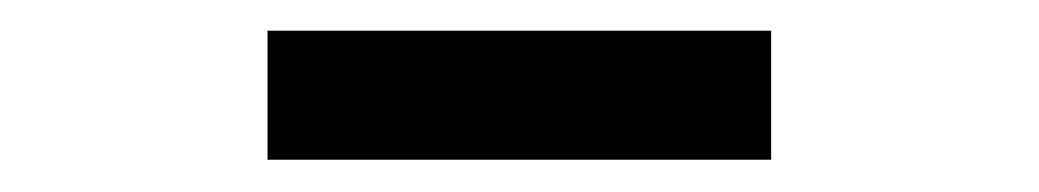

<svg xmlns="http://www.w3.org/2000/svg" viewBox="-20 -388 660 122"><path d="M150 -286.5H470V-368.5H150Z"/></svg>

Font: Monaspace Argon
Style: Regular
Weight: 400
Designer: Riley Cran & the Lettermatic Team
Foundry: Lettermatic
Version: Version 1.200 (Monaspace Argon)